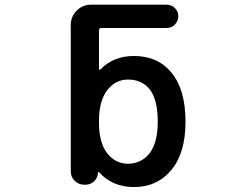

<svg xmlns="http://www.w3.org/2000/svg" viewBox="-20 -794 1040 804"><path d="M541 -10.7Q450.2 -10.7 394.5 -73.2Q393.6 -74.2 392.1 -73.7Q390.6 -73.2 390.6 -71.3Q389.6 -49.8 374.5 -35.2Q359.4 -20.5 337.9 -20.5H333Q309.6 -20.5 293 -36.6Q276.4 -52.7 276.4 -76.2V-689.5Q276.4 -724.6 301.3 -749.5Q326.2 -774.4 361.3 -774.4H677.7Q698.2 -774.4 712.4 -760.3Q726.6 -746.1 726.6 -726.1Q726.6 -706.1 712.4 -691.4Q698.2 -676.8 677.7 -676.8H404.3Q394.5 -676.8 394.5 -667V-505.9Q394.5 -502.9 397 -502Q399.4 -501 400.4 -502.9Q455.1 -559.6 541 -559.6Q641.6 -559.6 699.2 -488.3Q756.8 -418 756.8 -284.2Q756.8 -154.3 698.2 -83Q638.7 -10.7 541 -10.7ZM515.6 -460.9Q463.9 -460.9 428.7 -416Q394.5 -370.1 394.5 -289.1V-279.3Q394.5 -197.3 428.7 -152.3Q463.9 -108.4 515.6 -108.4Q571.3 -108.4 606.4 -152.3Q640.6 -197.3 640.6 -284.2Q640.6 -374 608.4 -418Q575.2 -460.9 515.6 -460.9Z"/></svg>

Font: Rounded-X Mgen+ 1mn medium
Style: Regular
Weight: 500
Designer: [Source Han Sans]
Ryoko NISHIZUKA  (kana & ideographs); Paul D. Hunt (Latin, Greek & Cyrillic); Wenlong ZHANG  (bopomofo
Version: Version 1.059.20150602